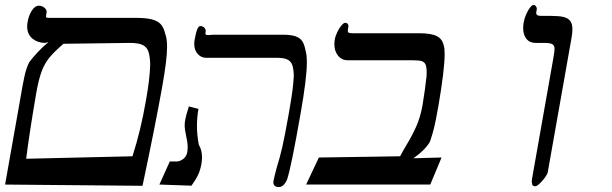

<svg xmlns="http://www.w3.org/2000/svg" viewBox="-46 -744 2466 774"><path d="M528.5 5 -25.5 0 33 -330 36 -347.5Q46 -406.5 53 -438Q60 -469.5 71.5 -492.5Q84 -510 105 -532.5Q126 -555 149.5 -574.5L136 -571Q106.5 -571 85 -588.2Q63.5 -605.5 63.5 -637.5Q63.5 -645 65 -654Q69.5 -681.5 82.2 -701.2Q95 -721 110.5 -721Q124 -721 133.8 -712.2Q143.5 -703.5 142 -695L140 -683Q139.5 -680.5 139.5 -677.5Q139.5 -673.5 142 -672.8Q144.5 -672 149.8 -672Q155 -672 158.5 -672H500.5Q541 -672 564.8 -666.2Q588.5 -660.5 601.2 -647.2Q614 -634 619.5 -609.5Q627.5 -590 627.5 -555.5Q627.5 -527.5 622.5 -488.2Q617.5 -449 607.5 -392Q579.5 -235.5 528.5 5ZM559.5 -484Q558.5 -518.5 552 -536.8Q545.5 -555 528.5 -563Q511.5 -571 478 -571L210 -567.5Q173 -536 153.2 -511.8Q133.5 -487.5 121.8 -456Q110 -424.5 100.5 -371Q72.5 -208.5 59.5 -104L488 -114Q521.5 -218 542 -337Q558 -425.5 559.5 -484Z M748 -236Q748 -199 755.5 -160.5Q768.5 -139 768.5 -108.5Q768.5 -99 766 -83Q761.5 -58.5 753.2 -40.5Q745 -22.5 726 4.5L596.5 0L638.5 -93H665.5Q679 -93 692.2 -102.8Q705.5 -112.5 709 -131Q710.5 -141.5 710.5 -151.5Q710.5 -162 708.8 -173.2Q707 -184.5 704.5 -195Q698.5 -223 698.5 -238.5Q698.5 -250 700.5 -260Q703.5 -278.5 712.5 -305L715.5 -315L754 -305Q748 -271 748 -236ZM737 -567Q737 -575 738.5 -583Q748 -639 761 -639Q771.5 -639 778 -632Q784.5 -625 783 -616L782 -611Q781.5 -606 784.2 -604.2Q787 -602.5 793.5 -602.5Q797 -602.5 806 -603.5L816.5 -604H1095.5Q1127.5 -604 1145.8 -597.5Q1164 -591 1172.8 -577.5Q1181.5 -564 1185.5 -540.5Q1191 -524.5 1191 -492Q1191 -428 1165 -282Q1128 -70.5 1111.5 -21Q1098 10 1078 10Q1067.5 10 1061.8 5.2Q1056 0.5 1056 -9Q1056 -13 1056.5 -15Q1058.5 -27 1070 -70Q1082 -107.5 1092 -151.2Q1102 -195 1118.5 -288Q1130 -354 1133.2 -380.8Q1136.5 -407.5 1138.5 -439Q1137.5 -467.5 1132 -482.5Q1126.5 -497.5 1112.2 -504.2Q1098 -511 1070 -511H785Q764.5 -511 750.8 -526.8Q737 -542.5 737 -567Z M1734 -109 1688.5 0H1188L1239.5 -109L1567 -114Q1579.5 -138 1591.5 -157.5Q1617 -200 1632.8 -235.8Q1648.5 -271.5 1657.5 -321Q1667.5 -382 1673.5 -436Q1674 -442 1674 -453Q1674 -474.5 1669.2 -484.5Q1664.5 -494.5 1653.2 -497.8Q1642 -501 1618.5 -501H1356.5Q1332 -501 1317 -519.2Q1302 -537.5 1302 -565.5Q1302 -574.5 1303.5 -584Q1306 -599 1313.8 -615Q1321.5 -631 1330.5 -641.5Q1339.5 -652 1345.5 -652Q1352.5 -652 1356 -647.2Q1359.5 -642.5 1358.5 -637L1356.5 -625Q1356 -623 1356 -620Q1356 -614 1360.2 -612Q1364.5 -610 1376.5 -610H1643.5Q1693.5 -610 1715.8 -598Q1738 -586 1743 -559.5Q1746.5 -550.5 1746.5 -527Q1746.5 -463 1721 -315Q1710 -252.5 1703.2 -226Q1696.5 -199.5 1687 -172Q1666 -137.5 1620.5 -106L1732.5 -109Z M2259 -597 2162 -49Q2160.5 -41.5 2150.5 -27.8Q2140.5 -14 2129 -3.5Q2117.5 7 2111.5 7Q2105 7 2101.5 3Q2098 -1 2099 -7Q2098.5 -6.5 2098 -8.2Q2097.5 -10 2097.5 -13Q2097.5 -15 2098.5 -22L2183 -500L2185 -511.5Q2189.5 -538.5 2189.5 -546.5Q2189.5 -560.5 2180.8 -565.8Q2172 -571 2148 -571H2113Q2089 -571 2076 -587.5Q2063 -604 2063 -631Q2063 -643 2065 -653Q2068 -670 2075.2 -686.5Q2082.5 -703 2090.8 -713.5Q2099 -724 2105 -724Q2111 -724 2115 -717.8Q2119 -711.5 2118 -708L2116 -696Q2115.5 -694.5 2115.5 -691.5Q2115.5 -686 2119.8 -683Q2124 -680 2136 -680H2173Q2206 -680 2224.8 -675.8Q2243.5 -671.5 2252.5 -659.8Q2261.5 -648 2261.5 -626Q2261.5 -610 2258 -592Z"/></svg>

Font: JuliaMono ExtraBoldItalic
Style: Regular
Weight: 800
Italic angle: -9°
Monospace: yes
Designer: cormullion
Foundry: corm
Version: Version 0.049; ttfautohint (v1.8.4)